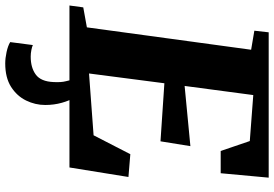

<svg xmlns="http://www.w3.org/2000/svg" viewBox="-185 -610 1022 716"><g transform="rotate(90 326.0 -252.0)"><path d="M-11.5 0 -4.5 -51.5 70 -65 153.5 -677.5 82.5 -689.5 88.5 -743H630.5L614 -564H531L494 -672.5L322.5 -685.5L288.5 -429.5L513 -451L495 -339.5L278.5 -354L242 -73L472.5 -90L543 -227L628 -220L592.5 0ZM300.5 -17 333 -15Q343 -1 351.2 28.2Q359.5 57.5 359.5 90.5Q359.5 127.5 342.8 161.8Q326 196 291.8 217.8Q257.5 239.5 204.5 239.5Q185 239.5 162 234.5Q139 229.5 125 221L136 136.5Q142 139.5 154.5 142Q167 144.5 179 144.5Q220.5 144.5 246.2 125.5Q272 106.5 274 59.5Q275.5 30.5 271 13.8Q266.5 -3 264 -15Z"/></g></svg>

Font: Merriweather Black
Style: Italic
Weight: 900
Italic angle: -7.8°
Designer: Eben Sorkin
Foundry: Eben Sorkin
Version: Version 2.200;gftools[0.9.31]